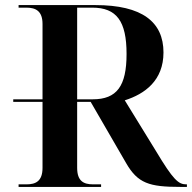

<svg xmlns="http://www.w3.org/2000/svg" viewBox="-20 -734 754 754"><path d="M53 0H377V-10H346C308 -10 283 -23 283 -75V-334H336L475 -94C521 -14 566 0 688 0H714V-10H711C681 -10 660 -28 593 -140L470 -340C549 -365 622 -418 622 -528C622 -648 538 -714 355 -714H53V-704H84C121 -704 147 -690 147 -640V-344H32V-334H147V-75C147 -23 121 -10 84 -10H53ZM344 -344H283V-704H342C438 -704 477 -651 477 -522C477 -396 439 -344 344 -344Z"/></svg>

Font: Noto Serif Display SemiBold
Style: Regular
Weight: 600
Designer: Monotype Design Team
Foundry: Monotype Imaging Inc.
Version: Version 2.009